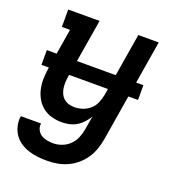

<svg xmlns="http://www.w3.org/2000/svg" viewBox="-135 -636 869 955"><g transform="rotate(20 300.0 -158.5)"><path d="M219 213Q193 213 168 210Q143 207 119.5 199Q96 191 76.5 177.5Q57 164 43.5 144Q30 124 24.5 99Q19 74 23 49H130Q127 66 134.5 81.5Q142 97 155 105.5Q168 114 185 117.5Q202 121 219 121Q242 121 265 112.5Q288 104 305.5 87Q323 70 332.5 47.5Q342 25 346 2L358 -70Q347 -52 332.5 -36.5Q318 -21 300 -10.5Q282 0 262 4Q242 8 223 8Q194 8 167 0Q140 -8 119.5 -25.5Q99 -43 86.5 -67Q74 -91 69 -118Q64 -145 65.5 -174Q67 -203 72 -232L106 -438H63V-530H229L177 -217Q174 -201 173.5 -185.5Q173 -170 175 -155Q177 -140 183.5 -126Q190 -112 201 -102.5Q212 -93 226.5 -88.5Q241 -84 257 -84Q279 -84 300 -91Q321 -98 338.5 -113Q356 -128 365 -149Q374 -170 378 -191L434 -530H542L452 17Q447 44 438 70Q429 96 413 119.5Q397 143 374.5 162Q352 181 326 192.5Q300 204 273 208.5Q246 213 219 213ZM32 -226V-304H543V-226Z"/></g></svg>

Font: Iosevka Slab Semibold Extended
Style: Italic
Weight: 600
Width: 7
Italic angle: -9°
Monospace: yes
Designer: Belleve Invis
Foundry: Belleve Invis
Version: Version 11.1.0; ttfautohint (v1.8.3)